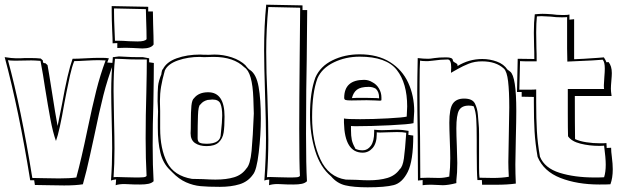

<svg xmlns="http://www.w3.org/2000/svg" viewBox="-23 -757 2637 820"><path d="M200 -357Q213 -272 223 -219L242 -313Q266 -448 287 -506Q307 -506 343 -508Q379 -510 399 -510H413Q430 -510 442 -508L435 -490Q440 -490 462 -488Q436 -419 418.5 -350Q401 -281 379 -174Q375 -157 361 -92Q347 -27 331 30Q301 35 251 35L184 34Q163 33 126 33L123 13H106Q58 -286 -3 -513Q28 -508 47 -508Q70 -508 82 -509Q89 -509 111.5 -509Q134 -509 151 -507L160 -499Q160 -491 162 -489Q164 -487 171 -487L180 -479Q184 -459 200 -357ZM53 -498H36Q20 -498 11 -500Q67 -295 115 3Q146 3 164 4L229 5Q275 5 303 1Q325 -80 350 -201Q371 -302 388 -369.5Q405 -437 428 -499L397 -500Q377 -500 343 -498Q311 -496 294 -496Q284 -471 276 -435Q268 -399 261 -363.5Q254 -328 252 -317Q231 -195 216 -155Q203 -191 192.5 -247Q182 -303 169 -384Q162 -433 150 -497Q124 -499 111 -499Z M610 -708H630L631 -654Q633 -596 633 -567Q622 -550 585 -550Q576 -550 546 -552H547L513 -553Q493 -553 478 -552V-573L458 -572Q458 -591 456 -629Q454 -675 454 -710V-731L610 -728ZM464 -705Q464 -674 466 -632Q468 -598 468 -583H485Q500 -583 528 -581L564 -580Q597 -580 603 -590Q603 -622 601 -678Q600 -696 600 -718L464 -721ZM614 -491 634 -488Q634 -431 632 -315Q629 -228 629 -137Q629 -48 633 17Q625 25 611 28Q597 31 575 31Q546 31 531 30H532L508 29Q486 29 471 34Q471 27 473 9Q458 11 451 14Q456 -53 456 -124Q456 -164 454 -244Q452 -324 452 -366Q452 -436 459 -513Q466 -513 469 -514L485 -516Q493 -516 515.5 -514.5Q538 -513 564 -513H587L614 -508ZM501 -505 472 -506H468V-505Q462 -452 462 -368Q462 -330 464 -248Q466 -166 466 -123Q466 -55 462 0Q464 -1 478 -1Q499 -1 512 0L557 1Q579 1 589.5 0Q600 -1 603 -6Q599 -77 599 -167Q599 -265 602 -361Q604 -455 604 -500V-503H564Q531 -503 501 -505Z M832 -524Q840 -523 869 -523L893 -524Q931 -524 967 -512Q1003 -500 1027 -477H1026Q1029 -473 1035 -466.5Q1041 -460 1046 -457L1045 -458Q1072 -440 1081.5 -386Q1091 -332 1091 -252Q1091 -181 1082 -105Q1073 -29 1057 -11Q1036 19 1000 30Q964 41 916 41Q865 41 833.5 38Q802 35 771.5 21.5Q741 8 713 -21L704 -30Q673 -59 662 -104.5Q651 -150 651 -211V-247L652 -281Q652 -293 651 -304Q650 -315 650 -324Q650 -367 652 -389Q654 -411 667 -442H666Q667 -448 668.5 -454Q670 -460 672 -462V-461L671 -458L672 -460Q687 -492 731.5 -508Q776 -524 832 -524ZM661 -283V-209Q661 -121 690.5 -63.5Q720 -6 797 7L844 8Q878 10 897 10Q944 10 977 0Q1010 -10 1029 -37Q1046 -54 1051.5 -113Q1057 -172 1061 -272Q1061 -281 1059 -336.5Q1057 -392 1047.5 -425.5Q1038 -459 1020 -470Q975 -514 889 -514L851 -513Q838 -513 831 -514Q780 -514 737 -499Q694 -484 681 -456Q670 -417 665 -387Q660 -357 660 -325ZM936 -259Q936 -216 932 -190.5Q928 -165 911 -149Q894 -133 859 -133Q829 -133 810 -146Q791 -159 791 -188Q792 -201 792 -234Q792 -280 794.5 -305.5Q797 -331 806 -338Q826 -363 866 -363Q936 -363 936 -259ZM821 -167Q821 -151 831 -147Q841 -143 859 -143Q920 -143 920 -185Q926 -239 926 -263Q926 -296 918.5 -314Q911 -332 884 -332Q878 -332 862 -330H863Q844 -325 834 -312L832 -310Q824 -305 822.5 -264.5Q821 -224 821 -167Z M1269 -714H1289Q1289 -668 1287 -502Q1286 -453 1285 -373Q1284 -293 1284 -186Q1284 -48 1288 17Q1280 25 1266 28Q1252 31 1230 31Q1201 31 1186 30H1187L1163 29Q1141 29 1126 34L1127 10Q1115 10 1106 14Q1113 -84 1113 -167Q1113 -228 1109 -354Q1105 -478 1105 -543Q1105 -648 1114 -737L1269 -734ZM1114 -536Q1114 -450 1119 -347Q1123 -221 1123 -160Q1123 -80 1117 0Q1119 -1 1133 -1Q1154 -1 1167 0L1212 1Q1234 1 1244.5 0Q1255 -1 1258 -6Q1255 -55 1255 -207Q1255 -322 1257 -522L1259 -724L1123 -727Q1114 -631 1114 -536Z M1494 -124V-122Q1507 -115 1526 -115Q1547 -115 1561 -134.5Q1575 -154 1575 -193V-203Q1597 -201 1608 -201L1643 -202Q1654 -203 1677 -203Q1694 -203 1722 -198L1721 -181L1742 -178Q1742 -70 1718.5 -23Q1695 24 1658.5 33.5Q1622 43 1547 43Q1487 43 1451.5 34.5Q1416 26 1391 -4Q1345 -42 1323 -113Q1301 -184 1301 -267Q1301 -364 1324 -426Q1345 -474 1397 -499.5Q1449 -525 1513 -525Q1590 -525 1642.5 -492Q1695 -459 1720.5 -403.5Q1746 -348 1746 -282Q1746 -276 1743 -231Q1724 -226 1642.5 -222Q1561 -218 1498 -218Q1483 -218 1476 -219V-202Q1476 -176 1479.5 -159.5Q1483 -143 1494 -124ZM1515 -248Q1570 -248 1634 -251.5Q1698 -255 1714 -259Q1716 -289 1716 -302Q1716 -402 1671.5 -458.5Q1627 -515 1513 -515Q1453 -515 1402.5 -490.5Q1352 -466 1333 -423Q1310 -361 1310 -257Q1310 -153 1345 -77Q1380 -1 1454 10L1498 11Q1532 13 1551 13Q1598 13 1631.5 3Q1665 -7 1684 -34Q1697 -45 1702 -80.5Q1707 -116 1712 -190Q1697 -193 1673 -193L1634 -192Q1622 -191 1601 -191Q1589 -191 1586 -192V-184Q1586 -145 1568.5 -125Q1551 -105 1526 -105Q1449 -105 1446 -233V-251Q1458 -248 1515 -248ZM1606 -330Q1606 -327 1599 -327Q1594 -327 1579 -328Q1564 -329 1543 -329L1478 -328Q1459 -328 1453 -330Q1447 -332 1447 -339Q1447 -416 1532 -416Q1551 -416 1567 -406Q1585 -397 1595.5 -379Q1606 -361 1606 -341ZM1552 -386Q1517 -386 1501.5 -374Q1486 -362 1480 -338L1499 -339H1543L1586 -338L1596 -337V-341Q1596 -364 1583 -377L1582 -378Q1569 -386 1552 -386Z M1931 -475Q1980 -505 2037 -505Q2069 -505 2099 -494Q2129 -483 2144 -460L2156 -451Q2182 -431 2182 -283Q2182 -244 2180 -166Q2178 -90 2178 -55Q2178 -15 2180 27Q2144 32 2096 32H2036Q2035 25 2035 12H2016Q2013 -19 2013 -109V-159Q2013 -217 2011 -249Q2009 -281 2000 -303Q1992 -306 1979 -306Q1949 -306 1937.5 -286Q1926 -266 1926 -209Q1926 -182 1928 -134Q1930 -84 1930 -61Q1930 -18 1926 14V25Q1891 34 1868 34Q1854 34 1846 33L1822 32H1811Q1796 32 1782 34V12L1762 14L1761 -175Q1759 -301 1759 -366Q1759 -419 1761 -509Q1785 -506 1806 -506Q1814 -506 1832.5 -509Q1851 -512 1883 -512Q1910 -512 1911 -500Q1911 -494 1920.5 -489.5Q1930 -485 1931 -480ZM1826 -498Q1810 -496 1806 -496H1794Q1781 -496 1771 -498Q1769 -467 1769 -407V-346Q1769 -285 1771 -169L1772 3Q1784 2 1804 2L1852 3Q1873 3 1896 -3V-7Q1900 -40 1900 -81Q1900 -107 1898 -157Q1896 -207 1896 -233Q1896 -293 1911 -314.5Q1926 -336 1959 -336Q1995 -336 2005.5 -314.5Q2016 -293 2018 -266.5Q2020 -240 2021 -230Q2023 -215 2023 -182V-147V-73V-41Q2023 -11 2025 2L2083 3Q2119 3 2150 -2Q2148 -40 2148 -65Q2148 -100 2150 -178Q2152 -260 2152 -298Q2152 -367 2147 -409.5Q2142 -452 2129 -464Q2095 -495 2036 -495Q2004 -495 1979 -485Q1954 -475 1932 -462.5Q1910 -450 1903 -446L1904 -469Q1904 -503 1889 -503Q1861 -503 1826 -498Z M2531 -510 2556 -512Q2564 -500 2567 -491L2576 -492Q2590 -475 2590 -445Q2590 -434 2588 -412Q2586 -390 2586 -378Q2586 -367 2589 -347H2432Q2432 -222 2433 -163Q2452 -154 2481 -149.5Q2510 -145 2540 -145Q2559 -145 2567 -146L2568 -129V-125Q2580 -125 2587 -126Q2587 -109 2590 -88Q2594 -56 2594 -34Q2594 3 2584 30Q2571 31 2537 31Q2442 31 2370.5 3Q2299 -25 2273 -87Q2263 -144 2260 -196Q2257 -248 2257 -319V-343L2205 -344V-364H2185L2188 -506Q2215 -505 2259 -505Q2259 -540 2258 -558L2257 -617Q2257 -663 2261 -696Q2283 -698 2294 -698Q2309 -698 2335 -696Q2355 -693 2376 -693H2389Q2402 -693 2409 -695V-673Q2415 -673 2429 -675V-504Q2462 -505 2531 -510ZM2376 -683Q2351 -683 2330 -686Q2302 -688 2289 -688Q2277 -688 2270 -687Q2267 -659 2267 -618L2268 -551Q2269 -531 2269 -495H2235Q2211 -495 2198 -496L2195 -374H2233Q2256 -374 2267 -375V-319Q2267 -249 2270 -197Q2273 -145 2283 -88Q2303 -39 2367 -19Q2431 1 2517 1Q2544 1 2557 0Q2564 -22 2564 -54Q2564 -81 2557 -135Q2550 -134 2536 -134Q2494 -134 2456 -143.5Q2418 -153 2403 -175Q2402 -206 2402 -271V-377H2557Q2556 -380 2556 -393Q2556 -403 2558 -427Q2560 -451 2560 -464Q2560 -492 2551 -502L2508 -499L2400 -494L2399 -550V-684Q2392 -683 2376 -683Z"/></svg>

Font: Londrina Shadow
Style: Regular
Weight: 400
Designer: Marcelo Magalhaes
Foundry: Marcelo Magalhães
Version: Version 1.002